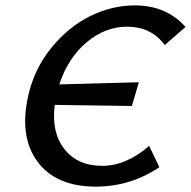

<svg xmlns="http://www.w3.org/2000/svg" viewBox="-20 -685 708 712"><path d="M480 -665Q597 -665 668 -585L591 -518Q541 -586 451 -586Q370 -586 301 -528Q232 -470 200 -372L495 -380L469 -292L183 -296Q170 -194 219 -132Q268 -70 359 -70Q448 -70 533 -144L571 -65Q464 7 335 7Q188 7 119.5 -85Q51 -177 84 -327Q106 -428 169.5 -506.5Q233 -585 314 -625Q395 -665 480 -665Z"/></svg>

Font: EauTestInfant Semibold
Style: Italic
Weight: 600
Italic angle: -12°
Designer: Christian Thalmann (Catharsis Fonts)
Version: Version 0.001;PS 000.001;hotconv 1.0.88;makeotf.lib2.5.64775